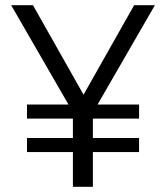

<svg xmlns="http://www.w3.org/2000/svg" viewBox="-20 -720 640 740"><path d="M84 -134V-188H261V-263H84V-317H244L23 -700H107L302 -355L497 -700H577L356 -317H516V-263H338V-188H516V-134H338V0H261V-134Z"/></svg>

Font: Red Hat Mono
Style: Regular
Weight: 300
Monospace: yes
Designer: Pentagram, MCKL
Foundry: Pentagram, MCKL
Version: Version 1.023